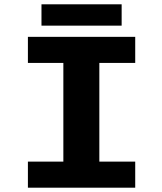

<svg xmlns="http://www.w3.org/2000/svg" viewBox="-20 -871 750 891"><path d="M607.5 -579H441V-121H607.5V0H109.5V-121H274V-579H109.5V-700H607.5ZM172.5 -851H544.5V-752H172.5Z"/></svg>

Font: League Mono
Style: Bold
Weight: 700
Width: 6
Designer: Tyler Finck
Foundry: The League of Moveable Type / Tyler Finck
Version: Version 2.300;RELEASE